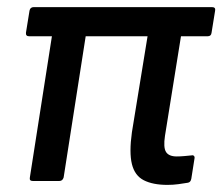

<svg xmlns="http://www.w3.org/2000/svg" viewBox="-20 -509 625 540"><path d="M451 11Q410 11 384.5 -2Q359 -15 351 -47.5Q343 -80 351 -137L395 -407H221L159 -10Q156 0 147 0H72Q62 0 64 -10L126 -407H62Q52 -407 53 -417L63 -479Q65 -489 75 -489H576Q587 -489 585 -479L575 -417Q574 -407 564 -407H489L444 -127Q439 -94 447 -81.5Q455 -69 477 -69Q487 -69 498 -70Q509 -71 519 -72Q523 -73 525.5 -70.5Q528 -68 527 -63L518 -6Q516 4 508 5Q496 7 481.5 9Q467 11 451 11Z"/></svg>

Font: Sofia Sans Semi Condensed SemiBold
Style: Italic
Weight: 600
Italic angle: -9°
Version: Version 4.100